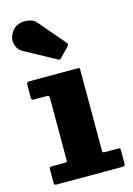

<svg xmlns="http://www.w3.org/2000/svg" viewBox="-122 -871 650 935"><g transform="rotate(-15 203.0 -404.0)"><path d="M111.5 -428.5H44Q31.5 -428.5 31.5 -439V-506.5Q31.5 -520 45.5 -520H287.5Q294.5 -520 297 -518.5Q299.5 -517 299.5 -510V-104Q299.5 -97 301.2 -94.2Q303 -91.5 310 -91.5H376Q384 -91.5 386.8 -90Q389.5 -88.5 389.5 -80V-14.5Q389.5 -4.5 386.2 -2.2Q383 0 373 0H44.5Q36.5 0 34 -2.2Q31.5 -4.5 31.5 -12.5V-77Q31.5 -86.5 34.2 -89Q37 -91.5 46 -91.5H109Q117 -91.5 119.2 -93.5Q121.5 -95.5 121.5 -103.5V-415.5Q121.5 -428.5 111.5 -428.5ZM208.5 -586 54 -670Q26 -685 19 -717Q12 -749 37 -781Q50.5 -799 74.2 -805Q98 -811 121.5 -806Q145 -801 157.5 -785.5L269.5 -654.5Q278 -645.5 270 -636.5L223.5 -589Q219.5 -584.5 216.8 -583.8Q214 -583 208.5 -586Z"/></g></svg>

Font: Besley* Heavy
Style: Regular
Weight: 800
Designer: Owen Earl
Foundry: indestructible type*
Version: Version 3.000; ttfautohint (v1.8.3)